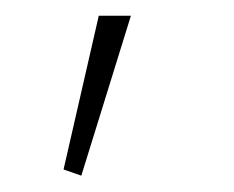

<svg xmlns="http://www.w3.org/2000/svg" viewBox="-20 -114 295 242"><path d="M104.5 -94.2 60.1 99.6 82.5 107.4 145 -94.2Z"/></svg>

Font: Estedad-FD-VF Thin
Style: Regular
Weight: 100
Designer: Amin Abedi
Version: Version 5.0